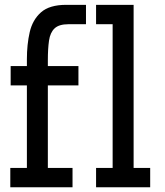

<svg xmlns="http://www.w3.org/2000/svg" viewBox="-20 -789 695 809"><path d="M23.4 0V-81.5H93.3V-429.2H24.9V-510.7H93.3V-539.6Q93.3 -601.6 105.2 -653.6Q117.2 -705.6 152.8 -737.1Q188.5 -768.6 258.8 -768.6H342.3V-687H269Q228.5 -687 210 -669.4Q191.4 -651.9 186.5 -617.7Q181.6 -583.5 181.6 -534.7V-510.7H310.5V-429.2H181.6V-81.5H285.6V0ZM384.8 0V-81.5H454.6V-687H384.8V-768.6H543V-81.5H612.8V0Z"/></svg>

Font: Kay Pho Du SemiBold
Style: Regular
Weight: 600
Designer: Victor Gaultney, Khu Oo Reh
Foundry: SIL International
Version: Version 3.000